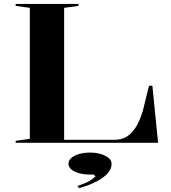

<svg xmlns="http://www.w3.org/2000/svg" viewBox="-20 -728 874 979"><path d="M60 0V-10L132 -20V-688L60 -698V-708H380V-698L307 -688V-15H562Q597 -15 623 -29.5Q649 -44 670.5 -76.5Q692 -109 708 -162L740 -291H757L786 0ZM383 231 375 220Q394 214 412 206.5Q430 199 444.5 189.5Q459 180 467 171L457 162H438Q407 162 382.5 155Q358 148 343.5 135.5Q329 123 329 107Q329 90 344 77Q359 64 384.5 57Q410 50 440 50Q470 50 494.5 57.5Q519 65 534 77.5Q549 90 549 108Q549 127 536.5 145.5Q524 164 501 180Q478 196 448 209Q418 222 383 231Z"/></svg>

Font: Kalnia SemiExpanded
Style: Regular
Weight: 400
Width: 6
Designer: Frida Medrano
Foundry: Frida Medrano
Version: Version 1.105